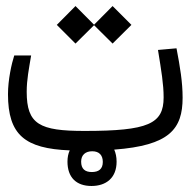

<svg xmlns="http://www.w3.org/2000/svg" viewBox="-20 -494 626 632"><path d="M281.2 118.2C329.1 118.2 363.8 91.8 363.8 38.1C363.8 22.5 360.8 9.3 356 -1.5C537.6 -15.1 581.1 -68.8 581.1 -172.4C581.1 -223.6 572.8 -273.4 561 -335L500 -329.6C511.2 -260.3 518.6 -216.8 518.6 -173.3C518.6 -86.4 468.3 -63 258.3 -63C110.4 -63 67.9 -84.5 67.9 -191.9C67.9 -231.9 75.2 -267.6 82.5 -311.5H26.9C18.1 -284.2 6.3 -231.4 6.3 -184.1C6.3 -49.3 62.5 -4.9 209.5 1C204.6 11.7 202.1 23.9 202.1 38.1C202.1 89.4 230.5 118.2 281.2 118.2ZM350.6 -350.6 412.6 -412.1 350.6 -474.1 289.6 -412.6 228.5 -474.1 167 -412.1 228.5 -350.6 289.6 -411.1ZM282.2 72.3C259.8 72.3 247.1 62 247.1 38.1C247.1 15.6 261.7 3.9 283.7 3.9C306.6 3.9 318.4 17.1 318.4 39.1C318.4 62 305.2 72.3 282.2 72.3Z"/></svg>

Font: Cascadia Code PL Light
Style: Regular
Weight: 300
Monospace: yes
Designer: Aaron Bell
Foundry: Saja Typeworks
Version: Version 2404.023